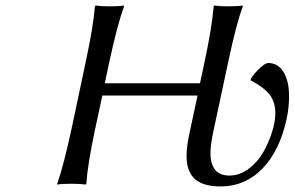

<svg xmlns="http://www.w3.org/2000/svg" viewBox="-20 -668 1071 698"><path d="M724.1 -444.8Q750 -565.9 756.8 -645L758.8 -647.9Q777.3 -645 810.1 -645Q843.8 -645 861.8 -647.9L862.8 -645Q839.8 -584.5 810.1 -444.8L754.9 -187Q745.1 -139.2 745.1 -111.8Q745.1 -29.8 814 -29.8Q851.1 -29.8 884 -54.4Q917 -79.1 937.3 -115Q957.5 -150.9 969.2 -188.7Q981 -226.6 981 -255.9Q981 -298.3 959.2 -325.2Q937.5 -352.1 891.1 -376L893.1 -383.8Q904.3 -400.9 924.3 -419.9Q944.3 -439 955.1 -439Q990.7 -439 1010.7 -406.2Q1030.8 -373.5 1030.8 -318.8Q1030.8 -275.4 1022 -235.8Q996.6 -118.7 933.3 -54.4Q870.1 9.8 783.2 9.8Q717.8 9.8 688 -17.6Q658.2 -44.9 658.2 -101.1Q658.2 -135.7 668.9 -184.1L698.2 -320.8H352.1L326.2 -200.2Q298.8 -73.2 293.9 0L291 2.9Q272.5 0 241.2 0Q206.1 0 188 2.9V0Q211.9 -68.4 240.2 -200.2L292 -444.8Q318.8 -569.8 325.2 -645L327.1 -647.9Q345.7 -645 377.9 -645Q412.1 -645 430.2 -647.9L431.2 -645Q407.2 -581.1 377.9 -444.8L360.8 -365.2H707Z"/></svg>

Font: Linear Smooth
Style: Italic
Weight: 400
Designer: Philipp H. Poll, Flanker
Foundry: Philipp H. Poll, reworked by Flanker
Version: Version 1.061 | FøM Fix